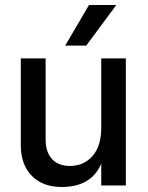

<svg xmlns="http://www.w3.org/2000/svg" viewBox="-20 -740 591 766"><path d="M482 0H384V-87Q344 6 226 6Q151 6 107 -38.5Q63 -83 63 -161V-507H162V-185Q162 -133 187.5 -105.5Q213 -78 258 -78Q315 -78 349.5 -118Q384 -158 384 -231V-507H482ZM324 -558H240L335 -720H444Z"/></svg>

Font: Hind Madurai Medium
Style: Regular
Weight: 500
Designer: Jyotish Sonowal
Foundry: Indian Type Foundry
Version: Version 1.001;PS 1.0;hotconv 1.0.86;makeotf.lib2.5.63406; tt